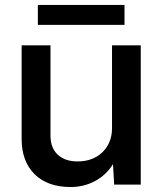

<svg xmlns="http://www.w3.org/2000/svg" viewBox="-20 -750 660 780"><path d="M133.8 -648.9V-730H485.8V-648.9ZM267.1 9.8Q172.9 9.8 120.4 -42.5Q67.9 -94.7 67.9 -185.1V-565.9H185.1V-199.2Q185.1 -148.9 214.6 -121.6Q244.1 -94.2 294.9 -94.2Q356.4 -94.2 395 -130.6Q433.6 -167 435.1 -226.1V-565.9H551.8V0H443.8L439 -83Q411.1 -38.6 366 -14.4Q320.8 9.8 267.1 9.8Z"/></svg>

Font: BDO Grotesk Medium
Style: Regular
Weight: 500
Designer: Deni Anggara
Foundry: Lokal Container
Version: Version 2.000